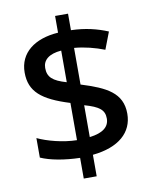

<svg xmlns="http://www.w3.org/2000/svg" viewBox="-90 -826 752 950"><g transform="rotate(-10 286.0 -350.5)"><path d="M253 -46V58H318V-50C450 -63 521 -127 521 -221C521 -326 443 -364 318 -403V-587C369 -583 423 -569 469 -551L502 -637C449 -659 390 -674 318 -676V-759H253V-675C134 -667 56 -608 56 -509C56 -413 114 -365 253 -322V-135C184 -136 105 -157 57 -180V-82C104 -61 175 -48 253 -46ZM253 -585V-426C184 -446 160 -468 160 -514C160 -553 190 -580 253 -585ZM318 -139V-299C392 -278 417 -258 417 -215C417 -174 386 -147 318 -139Z"/></g></svg>

Font: Noto Sans Gujarati UI Medium
Style: Regular
Weight: 500
Designer: Jelle Bosma - Monotype Design Team, Universal Thirst
Foundry: Monotype Imaging Inc.
Version: Version 2.106